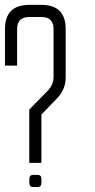

<svg xmlns="http://www.w3.org/2000/svg" viewBox="-20 -752 382 772"><path d="M195.3 -439.5Q194.3 -412.6 174.8 -390.1L97.7 -311.5V-97.2H146.5V-291.5L206.1 -353Q244.1 -390.6 244.1 -439.5V-634.8Q244.1 -732.4 146.5 -732.4V-683.6Q195.3 -683.6 195.3 -634.8ZM0 -488.3V-634.8Q0 -732.4 97.7 -732.4H146.5V-683.6H97.7Q48.8 -683.6 48.8 -634.8V-488.3ZM130.9 0Q146.5 0 146.5 -16.1V-32.7Q146.5 -48.8 130.9 -48.8H113.8Q98.1 -48.8 98.1 -32.7V-16.1Q98.1 0 113.8 0Z"/></svg>

Font: Daray
Style: Regular
Weight: 400
Designer: Maxim Raikov
Foundry: Maxim Raikov
Version: Version 1.00 May 24, 2021, initial release